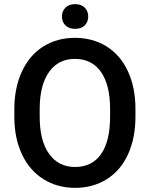

<svg xmlns="http://www.w3.org/2000/svg" viewBox="-20 -905 730 935"><path d="M49.8 0ZM639.6 -336.9Q639.6 -232.4 603.5 -153.6Q567.4 -74.7 500.2 -32.5Q433.1 9.8 345.7 9.8Q259.3 9.8 191.7 -32.5Q124 -74.7 87.2 -152.8Q50.3 -231 49.8 -333V-373Q49.8 -477.1 86.7 -556.6Q123.5 -636.2 190.7 -678.5Q257.8 -720.7 344.7 -720.7Q431.6 -720.7 498.8 -679Q565.9 -637.2 602.5 -558.8Q639.2 -480.5 639.6 -376.5ZM516.1 -374Q516.1 -492.2 471.4 -555.2Q426.8 -618.2 344.7 -618.2Q264.6 -618.2 219.5 -555.4Q174.3 -492.7 173.3 -377.9V-336.9Q173.3 -219.7 219 -155.8Q264.6 -91.8 345.7 -91.8Q427.7 -91.8 471.9 -154.3Q516.1 -216.8 516.1 -336.9ZM281.7 -824.2Q281.7 -850.1 298.3 -867.4Q314.9 -884.8 345.7 -884.8Q376.5 -884.8 393.1 -867.4Q409.7 -850.1 409.7 -824.2Q409.7 -798.8 393.1 -781.7Q376.5 -764.6 345.7 -764.6Q314.9 -764.6 298.3 -781.7Q281.7 -798.8 281.7 -824.2Z"/></svg>

Font: Roboto Medium
Style: Regular
Weight: 500
Designer: Google
Version: Version 2.134; 2016; ttfautohint (v1.6)